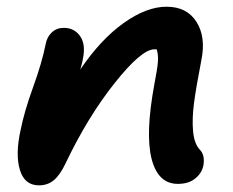

<svg xmlns="http://www.w3.org/2000/svg" viewBox="-20 -540 693 572"><path d="M509.8 7.8Q450.7 7.8 431.6 -66.9Q412.6 -141.6 439.9 -289.1Q448.7 -334.5 450.4 -355.2Q452.1 -376 446.8 -393.1H439.9Q401.4 -393.1 321.3 -292.2Q241.2 -191.4 175.8 -54.2Q158.7 -18.1 140.1 -2.9Q121.6 12.2 96.2 12.2Q53.2 12.2 39.3 -33.7Q25.4 -79.6 41 -150.9Q52.2 -207.5 78.6 -280.3Q105 -353 116.2 -409.2Q120.1 -430.2 134.5 -443.6Q148.9 -457 169.9 -457Q201.2 -457 218.5 -432.6Q235.8 -408.2 227.1 -365.2Q224.6 -350.6 219.2 -333Q279.8 -422.4 348.1 -471.2Q416.5 -520 476.1 -520Q536.6 -520 565.2 -475.1Q593.8 -430.2 580.1 -361.8Q564.5 -281.7 558.1 -233.9Q551.8 -186 555.2 -148.9Q558.6 -111.8 575.2 -94.2Q591.3 -78.1 585.9 -46.9Q581.1 -23.9 561.5 -8.1Q542 7.8 509.8 7.8Z"/></svg>

Font: Shantell Sans Irregular
Style: Italic
Weight: 600
Italic angle: -11.31°
Designer: Stephen Nixon, Anya Danilova, Shantell Martin
Foundry: Arrow Type
Version: Version 1.006;[9816181b4]